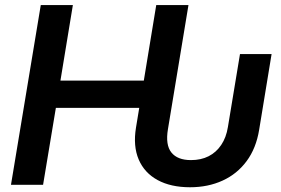

<svg xmlns="http://www.w3.org/2000/svg" viewBox="-20 -748 1139 777"><path d="M749 9.8Q671.4 9.8 617.9 -19.3Q564.5 -48.3 541.3 -102.5Q518.1 -156.7 530.3 -231.4L543.5 -311.5H206.1L154.3 0H24.4L145 -727.5H274.9L224.6 -421.9H562L612.3 -727.5H742.7L659.7 -225.6Q648.9 -161.6 673.6 -130.9Q698.2 -100.1 752.9 -100.1Q793.5 -100.1 824.2 -115.7Q855 -131.3 875.2 -161.4Q895.5 -191.4 902.3 -233.9L951.2 -529.3H1079.1L1028.8 -223.1Q1016.6 -147.9 978 -95.9Q939.5 -43.9 880.6 -17.1Q821.8 9.8 749 9.8Z"/></svg>

Font: Inter 20pt SemiBold
Style: Italic
Weight: 600
Italic angle: -9.3988°
Version: Version 4.001;git-66647c0bb